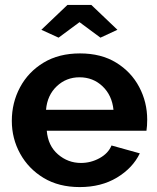

<svg xmlns="http://www.w3.org/2000/svg" viewBox="-20 -750 639 780"><path d="M304 10Q219 10 157.5 -27Q96 -64 62 -125.5Q28 -187 28 -259Q28 -333 61.5 -395.5Q95 -458 157 -495.5Q219 -533 305 -533Q391 -533 452 -495.5Q513 -458 545.5 -396.5Q578 -335 578 -264Q578 -238 575 -219H170Q175 -158 215.5 -123Q256 -88 309 -88Q349 -88 384.5 -107.5Q420 -127 433 -159L548 -127Q519 -67 455 -28.5Q391 10 304 10ZM167 -304H441Q435 -363 396.5 -399.5Q358 -436 303 -436Q249 -436 210.5 -399.5Q172 -363 167 -304ZM148 -629 254 -730H351L457 -629L388 -597L303 -660L218 -597Z"/></svg>

Font: Raleway
Style: Bold
Weight: 700
Designer: Matt McInerney, Pablo Impallari, Rodrigo Fuenzalida
Foundry: Matt McInerney, Pablo Impallari, Rodrigo Fuenzalida
Version: Version 4.026